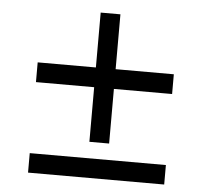

<svg xmlns="http://www.w3.org/2000/svg" viewBox="-48 -695 803 746"><g transform="rotate(5 353.0 -322.0)"><path d="M315 -140V-353H88V-430H315V-644H392V-430H619V-353H392V-140ZM88 0V-76H619V0Z"/></g></svg>

Font: Archivo Expanded
Style: Regular
Weight: 400
Width: 7
Designer: Hector Gatti
Foundry: Omnibus-Type
Version: Version 2.001